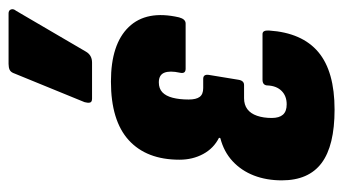

<svg xmlns="http://www.w3.org/2000/svg" viewBox="-192 -584 782 437"><g transform="rotate(-90 198.5 -365.0)"><path d="M168 6Q86 6 46.5 -23.5Q7 -53 7 -114Q7 -149 18 -177.5Q29 -206 50.5 -226Q72 -246 103 -254L104 -257Q80 -269 67 -293Q54 -317 54 -347Q54 -422 98.5 -462.5Q143 -503 232 -503Q317 -503 356 -462.5Q395 -422 378 -348Q374 -333 364 -333H261Q249 -333 252 -346Q257 -369 252 -381.5Q247 -394 230 -394Q216 -394 207.5 -386Q199 -378 195 -362.5Q191 -347 191 -326Q191 -309 197 -301Q203 -293 217 -293H238Q249 -293 247 -280L236 -213Q234 -200 224 -200H194Q179 -200 169 -192.5Q159 -185 154 -170.5Q149 -156 149 -137Q149 -120 156.5 -111.5Q164 -103 180 -103Q199 -103 210.5 -114.5Q222 -126 223 -146Q223 -158 236 -158H340Q349 -158 348 -143Q343 -68 299 -31Q255 6 168 6ZM193 -546Q185 -546 184 -551Q183 -556 185 -563L250 -722Q253 -731 258.5 -733.5Q264 -736 272 -736H387Q394 -736 396 -730.5Q398 -725 393 -719L300 -560Q292 -546 275 -546Z"/></g></svg>

Font: Sofia Sans Extra Condensed Black
Style: Italic
Weight: 900
Italic angle: -9°
Version: Version 4.100